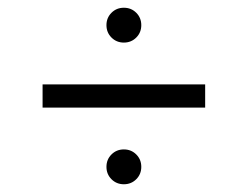

<svg xmlns="http://www.w3.org/2000/svg" viewBox="-20 -598 640 496"><path d="M300 -488Q281 -488 268 -501Q255 -514 255 -533Q255 -552 268 -565Q281 -578 300 -578Q319 -578 332 -565Q345 -552 345 -533Q345 -514 332 -501Q319 -488 300 -488ZM90 -380H510V-320H90ZM300 -122Q281 -122 268 -135Q255 -148 255 -167Q255 -186 268 -199Q281 -212 300 -212Q319 -212 332 -199Q345 -186 345 -167Q345 -148 332 -135Q319 -122 300 -122Z"/></svg>

Font: Epunda Sans Light
Style: Regular
Weight: 300
Designer: Simon Atzbach
Foundry: typofactur
Version: Version 2.204; ttfautohint (v1.8.4.7-5d5b)